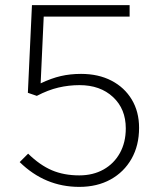

<svg xmlns="http://www.w3.org/2000/svg" viewBox="-20 -720 640 751"><path d="M290 11Q156 11 57 -86L90 -119Q136 -74 183 -54Q230 -34 290 -34Q344 -34 385 -57Q426 -80 449 -121.5Q472 -163 472 -218Q472 -294 422 -340.5Q372 -387 291 -387Q249 -387 208.5 -377.5Q168 -368 124 -345L89 -357L105 -700H487V-655H151L139 -394Q181 -414 218 -422.5Q255 -431 297 -431Q365 -431 416 -404.5Q467 -378 495.5 -330.5Q524 -283 524 -220Q524 -151 494.5 -99Q465 -47 412.5 -18Q360 11 290 11Z"/></svg>

Font: Red Hat Mono VF Light
Style: Regular
Weight: 300
Monospace: yes
Designer: Pentagram, MCKL
Foundry: Pentagram, MCKL
Version: Version 1.023